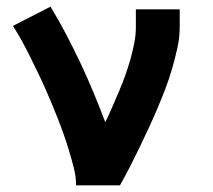

<svg xmlns="http://www.w3.org/2000/svg" viewBox="-20 -558 640 578"><path d="M209 0Q209 -26 202.5 -51.5Q196 -77 188.5 -102Q181 -127 172.5 -151.5Q164 -176 154.5 -200Q145 -224 135 -248Q125 -272 114.5 -295.5Q104 -319 92.5 -342.5Q81 -366 69.5 -389.5Q58 -413 45.5 -435.5Q33 -458 19 -480L132 -538Q157 -497 179.5 -454Q202 -411 222.5 -367.5Q243 -324 261.5 -279.5Q280 -235 297 -190Q308 -213 318 -236Q328 -259 338 -282.5Q348 -306 356.5 -329.5Q365 -353 372 -377.5Q379 -402 384 -427Q389 -452 389 -477V-530H521V-477Q521 -445 514 -413.5Q507 -382 498 -351Q489 -320 477.5 -290Q466 -260 453.5 -230.5Q441 -201 427.5 -172Q414 -143 400 -114Q386 -85 371.5 -56.5Q357 -28 341 0Z"/></svg>

Font: Iosevka Curly XBdEx
Style: Regular
Weight: 800
Width: 7
Monospace: yes
Designer: Belleve Invis
Foundry: Belleve Invis
Version: Version 11.1.0; ttfautohint (v1.8.3)